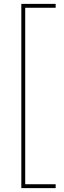

<svg xmlns="http://www.w3.org/2000/svg" viewBox="-20 -760 329 990"><path d="M110 190H267V210H90V-740H267V-720H110Z"/></svg>

Font: Georama Thin
Style: Regular
Weight: 100
Designer: Jean-Baptiste Levee
Foundry: Production Type
Version: Version 1.000